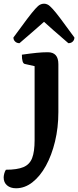

<svg xmlns="http://www.w3.org/2000/svg" viewBox="-76 -737 418 1027"><path d="M9.7 270Q-20.2 270 -38.3 254.5Q-56.4 239 -56.4 212.4Q-56.4 203.7 -53.3 191.7Q-50.2 179.6 -44.4 170.9Q15.9 170.9 49.3 156.9Q82.7 142.8 95.9 108.5Q109.1 74.3 109.1 13V-395.4L121.1 -380.4L56.4 -395Q41 -398.4 41 -444.5Q88.5 -451.3 119.9 -454.4Q151.4 -457.6 179.8 -457.6Q236.2 -457.6 236.2 -393.8V-137.4Q236.2 -54.1 218.3 19.8Q200.4 93.7 169.5 149.8Q138.6 205.9 97.6 237.9Q56.6 270 9.7 270ZM159.5 -717.3Q170.1 -717.3 179.8 -712.1Q189.6 -707 205.6 -689.4Q221.7 -671.9 249 -635.6Q276.3 -599.3 322 -536.4Q322 -523.4 313.1 -514.7Q304.3 -506 289.7 -506Q242.7 -546.1 210.9 -574.3Q179.2 -602.5 159.5 -620.3Q139.2 -602.5 107.2 -574.3Q75.2 -546.1 28.2 -506Q14.1 -506 5 -514.7Q-4.2 -523.4 -4.2 -536.4Q41.5 -599.3 69.1 -635.6Q96.7 -671.9 112.5 -689.4Q128.3 -707 138.3 -712.1Q148.3 -717.3 159.5 -717.3Z"/></svg>

Font: Pitagon Serif
Style: Regular
Weight: 400
Designer: Travis Tran
Foundry: Pitagon
Version: Version 1.000;gftools[0.9.26]